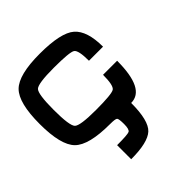

<svg xmlns="http://www.w3.org/2000/svg" viewBox="-228 -790 1206 1206"><g transform="rotate(-45 375.0 -187.5)"><path d="M250 125Q343.8 125 359.4 117.2Q375 109.4 375 62.5Q375 15.6 367.2 7.8Q359.4 0 312.5 0Q125 0 62.5 -62.5Q0 -125 0 -312.5Q0 -500 62.5 -562.5Q125 -625 312.5 -625Q500 -625 562.5 -570.3Q625 -515.6 625 -375H500Q500 -468.8 476.6 -484.4Q453.1 -500 312.5 -500Q171.9 -500 148.4 -476.6Q125 -453.1 125 -312.5Q125 -171.9 148.4 -148.4Q171.9 -125 312.5 -125Q453.1 -125 476.6 -140.6Q500 -156.2 500 -250H625Q625 0 500 0Q500 156.2 449.2 203.1Q398.4 250 250 250Z"/></g></svg>

Font: CraftyPE
Style: Regular
Weight: 400
Designer: Erek Butcher
Foundry: Haunted Coop
Version: Version 0.018;April 4, 2024;FontCreator 15.0.0.2962 64-bit